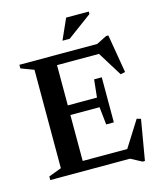

<svg xmlns="http://www.w3.org/2000/svg" viewBox="-129 -951 904 1078"><g transform="rotate(-15 323.0 -412.0)"><path d="M37 0V-21L111.5 -49V-621L37 -649V-670H489.5L549 -700H562L599.5 -477.5L572.5 -471.5L484.5 -613.5H240.5V-379.5H410L421 -482.5H465.5V-220.5H421L410 -323.5H240.5V-56.5H499.5L594.5 -207L618 -200.5L578 34H564.5L500.5 0ZM305.5 -738 359 -858H490.5V-843.5L347.5 -738Z"/></g></svg>

Font: Newsreader Text SemiBold
Style: Regular
Weight: 600
Designer: Hugues Gentile
Foundry: Production Type
Version: Version 1.001